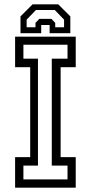

<svg xmlns="http://www.w3.org/2000/svg" viewBox="-20 -870 421 890"><path d="M50 0V-141.5H120V-558.5H50V-700H331V-558.5H261V-141.5H331V0ZM88.5 -38.5H293V-102.5H220V-598H293V-662.5H88.5V-598H156V-102.5H88.5ZM250 -850 306 -794V-716H210V-754H171V-716H75V-794L131 -850ZM234 -823.5H146.5L103.5 -779V-743.5H144.5V-764L162 -782.5H218.5L236 -764V-743.5H277V-779Z"/></svg>

Font: Tourney Condensed
Style: Regular
Weight: 400
Width: 3
Designer: Tyler Finck
Foundry: Etcetera Type Co
Version: Version 1.010; ttfautohint (v1.8.3)